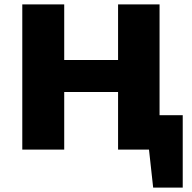

<svg xmlns="http://www.w3.org/2000/svg" viewBox="-20 -678 872 870"><path d="M663 0V-156H808L725 0ZM674 172 638 -156H808V172ZM515 0V-658H703V0ZM81 0V-658H271V0ZM135 -261V-406H616V-261Z"/></svg>

Font: Ysabeau Infant Black
Style: Regular
Weight: 900
Designer: Christian Thalmann (Catharsis Fonts)
Version: Version 2.001;gftools[0.9.30]; featfreeze: ss01,ss02,lnum